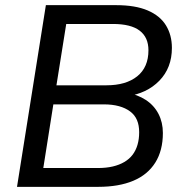

<svg xmlns="http://www.w3.org/2000/svg" viewBox="-20 -725 719 745"><path d="M46 0 158 -705H431Q505 -705 553 -684.5Q601 -664 624 -626.5Q647 -589 647 -539Q647 -462 598.5 -412Q550 -362 470 -351V-366Q514 -358 546 -337Q578 -316 595 -283Q612 -250 612 -209Q612 -141 582.5 -94Q553 -47 497 -23.5Q441 0 361 0ZM148 -73H359Q392 -73 417.5 -79Q443 -85 462.5 -96.5Q482 -108 494.5 -124.5Q507 -141 513.5 -163Q520 -185 520 -212Q520 -239 511.5 -259Q503 -279 485 -292.5Q467 -306 441.5 -313Q416 -320 383 -320H187ZM199 -394H393Q469 -394 512.5 -429Q556 -464 556 -530Q556 -580 522 -606Q488 -632 418 -632H237Z"/></svg>

Font: Nunito Sans 12pt ExtraLight 12pt Medium
Style: Italic
Weight: 500
Italic angle: -9°
Version: Version 3.101;gftools[0.9.27]